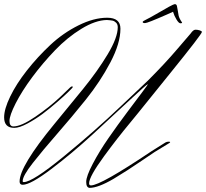

<svg xmlns="http://www.w3.org/2000/svg" viewBox="-22 -843 999 931"><path d="M786 -772Q693 -731 681.5 -731Q670 -731 670 -736V-737Q670 -740 686.5 -748Q703 -756 734 -774Q817 -823 825.5 -823Q834 -823 836 -813.5Q838 -804 840.5 -789Q843 -774 844 -768Q847 -754 860 -735L861 -733Q861 -730 853 -730Q845 -730 834 -748Q823 -766 817 -786ZM419 56Q466 56 713 -110L780 -152Q787 -156 795 -156Q803 -156 803 -154Q803 -152 800 -150L728 -106Q713 -96 668 -65.5Q623 -35 595 -17Q567 1 529 24Q454 68 412 68Q396 66 396 39Q396 12 428 -49Q460 -110 504.5 -174Q549 -238 594 -298Q639 -358 668 -396.5Q697 -435 695 -435Q690 -435 608 -358.5Q526 -282 427 -191Q328 -100 227 -23.5Q126 53 88 53Q73 53 73 37Q73 -37 241 -241Q311 -326 381 -412Q451 -498 500 -579.5Q549 -661 549 -711Q549 -725 541 -733Q533 -741 523.5 -743Q514 -745 496 -746Q441 -745 373 -703.5Q305 -662 245 -599.5Q185 -537 134.5 -469Q84 -401 54 -342Q24 -283 24 -256.5Q24 -230 43 -230Q81 -230 149.5 -277Q218 -324 268 -371L317 -418Q323 -424 327 -424Q331 -424 331 -421.5Q331 -419 325 -413L306 -394Q293 -381 255 -348Q217 -315 183.5 -290Q150 -265 111 -244Q72 -223 47 -223Q-2 -223 -2 -274Q-2 -314 27.5 -375Q57 -436 108.5 -501.5Q160 -567 222 -625Q284 -683 358.5 -720Q433 -757 497.5 -757Q562 -757 562 -704Q562 -633 513 -540Q464 -447 394.5 -360.5Q325 -274 255.5 -194.5Q186 -115 137 -52.5Q88 10 88 35Q88 40 93 40Q135 40 286 -83.5Q437 -207 566 -330L696 -453Q779 -536 838 -605.5Q897 -675 902 -680Q915 -699 926 -699Q937 -699 947 -695.5Q957 -692 957 -688Q957 -678 804.5 -489.5Q652 -301 648 -295.5Q644 -290 610 -249Q576 -208 546 -169.5Q516 -131 483 -86Q410 14 410 46Q410 56 419 56Z"/></svg>

Font: Herr Von Muellerhoff
Style: Regular
Weight: 400
Version: Version 1.000